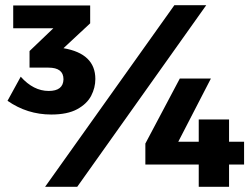

<svg xmlns="http://www.w3.org/2000/svg" viewBox="-20 -721 962 741"><path d="M178 -279Q85 -279 9 -332L60 -425Q109 -370 168 -370Q224 -370 225 -415Q225 -460 167 -460H94V-524L186 -612H31V-700H328V-631L225 -535Q348 -514 348 -416Q348 -382.5 331.8 -351.2Q315.5 -320 277.8 -299.5Q240 -279 178 -279ZM278 0H154L653 -701H776ZM864 0H747V-86H541V-167L674 -418H794L668 -174H747V-260H864V-174H922V-86H864Z"/></svg>

Font: Argentum Novus
Style: Bold
Weight: 700
Designer: Julieta Ulanovsky (font) & Cristiano Sobral (main changes)
Foundry: Julieta Ulanovsky (font) & Cristiano Sobral (main changes)
Version: Version 3.00;November 27, 2020;FontCreator 13.0.0.2655 64-bi